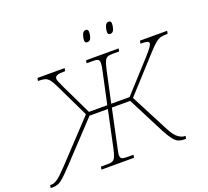

<svg xmlns="http://www.w3.org/2000/svg" viewBox="-203 -1086 1374 1269"><g transform="rotate(-20 484.5 -451.5)"><path d="M-55 0 -51 -20H-39Q-22 -20 3 -38Q28 -56 75 -106L331 -379L219 -612Q200 -652 185.5 -669Q171 -686 153.5 -690Q136 -694 108 -694L112 -714H303L299 -694Q258 -694 242.5 -687.5Q227 -681 227 -666Q227 -658 232.5 -645Q238 -632 254 -597L355 -387H484L531 -606Q540 -645 540 -663Q540 -683 530 -688.5Q520 -694 496 -694H450L454 -714H683L679 -694H633Q609 -694 596 -688Q583 -682 575.5 -663.5Q568 -645 559 -606L512 -387H641L832 -597Q866 -635 877 -651.5Q888 -668 888 -676Q888 -687 874.5 -690.5Q861 -694 829 -694L833 -714H1024L1020 -694Q992 -694 973.5 -690Q955 -686 933.5 -668.5Q912 -651 876 -611L660 -374L799 -106Q825 -56 849.5 -38Q874 -20 894 -20H901L897 0H886Q864 0 846 -7Q828 -14 810 -36.5Q792 -59 768 -104L636 -362H507L453 -108Q449 -89 446 -74.5Q443 -60 443 -50Q443 -31 453.5 -25.5Q464 -20 489 -20H535L531 0H302L306 -20H352Q376 -20 388.5 -26Q401 -32 409 -51Q417 -70 425 -108L479 -362H350L108 -104Q65 -58 40.5 -36Q16 -14 -1 -7Q-18 0 -39 0ZM664 -823Q657 -823 652 -827Q647 -831 647 -842Q647 -861 655 -882Q663 -903 681 -903Q698 -903 698 -883Q698 -862 690.5 -842.5Q683 -823 664 -823ZM503 -823Q496 -823 491 -827Q486 -831 486 -842Q486 -861 494 -882Q502 -903 520 -903Q537 -903 537 -883Q537 -862 529.5 -842.5Q522 -823 503 -823Z"/></g></svg>

Font: Noto Serif Thin
Style: Italic
Weight: 100
Italic angle: -12°
Designer: Monotype Design Team
Foundry: Monotype Imaging Inc.
Version: Version 2.014; ttfautohint (v1.8.4.7-5d5b)